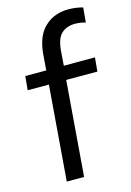

<svg xmlns="http://www.w3.org/2000/svg" viewBox="-114 -799 586 857"><g transform="rotate(-15 178.5 -370.5)"><path d="M303 -671Q263 -671 240 -649Q216 -628 211 -570L206 -503H350L344 -439H200L165 0H85L120 -439H22L28 -503H125L131 -581Q139 -661 181 -700Q224 -741 291 -741Q324 -741 357 -732L351 -664Q324 -671 303 -671Z"/></g></svg>

Font: PRinguin Sans
Style: Italic
Weight: 400
Designer: Vernon Adams
Foundry: Vernon Adams
Version: ""